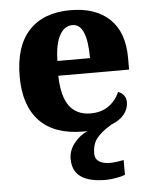

<svg xmlns="http://www.w3.org/2000/svg" viewBox="-55 -596 696 881"><g transform="rotate(-5 293.0 -155.0)"><path d="M244 130Q244 92 269.5 59Q295 26 333 9Q327 10 314 10Q180 10 112 -61.5Q44 -133 44 -266Q44 -406 111 -478Q178 -550 302 -550Q418 -550 482.5 -488.5Q547 -427 547 -309V-255H221Q223 -160 256.5 -115Q290 -70 354 -70Q403 -70 436.5 -93.5Q470 -117 488 -157Q505 -151 514.5 -138Q524 -125 524 -107Q524 -77 504 -51.5Q484 -26 443 -10Q395 19 374.5 46Q354 73 354 115Q354 140 372.5 152Q391 164 423 164Q448 164 486 156V224Q471 231 443.5 235.5Q416 240 398 240Q321 240 282.5 213Q244 186 244 130ZM373 -323Q373 -481 306 -481Q268 -481 246 -440Q224 -399 223 -323Z"/></g></svg>

Font: Noto Serif ExtraBold
Style: Regular
Weight: 800
Designer: Monotype Design Team
Foundry: Monotype Imaging Inc.
Version: Version 1.001